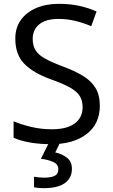

<svg xmlns="http://www.w3.org/2000/svg" viewBox="-20 -744 589 1004"><path d="M502 -191Q502 -96 433 -43Q364 10 247 10Q187 10 136 1Q85 -8 51 -24V-110Q87 -94 140.5 -81Q194 -68 251 -68Q331 -68 371.5 -99Q412 -130 412 -183Q412 -218 397 -242Q382 -266 345.5 -286.5Q309 -307 244 -330Q153 -363 106.5 -411Q60 -459 60 -542Q60 -599 89 -639.5Q118 -680 169.5 -702Q221 -724 288 -724Q347 -724 396 -713Q445 -702 485 -684L457 -607Q420 -623 376.5 -634Q333 -645 286 -645Q219 -645 185 -616.5Q151 -588 151 -541Q151 -505 166 -481Q181 -457 215 -438Q249 -419 307 -397Q370 -374 413.5 -347.5Q457 -321 479.5 -284Q502 -247 502 -191ZM356 139Q356 187 319 213.5Q282 240 208 240Q176 240 158 235V180Q167 182 182 183.5Q197 185 211 185Q247 185 266 175.5Q285 166 285 141Q285 115 258.5 103Q232 91 194 86L237 0H295L269 53Q305 61 330.5 81Q356 101 356 139Z"/></svg>

Font: Noto Sans Hanunoo
Style: Regular
Weight: 400
Designer: Monotype Design Team
Foundry: Monotype Imaging Inc.
Version: Version 2.003; ttfautohint (v1.8.4.7-5d5b)